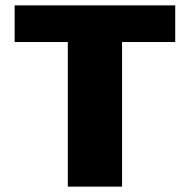

<svg xmlns="http://www.w3.org/2000/svg" viewBox="-20 -695 708 715"><path d="M232.5 0H434.5V-538.5H632.5V-675H34.5V-538.5H232.5Z"/></svg>

Font: Anybody Thin ExtraBold
Style: Regular
Weight: 800
Version: Version 1.113;gftools[0.9.25]